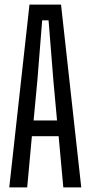

<svg xmlns="http://www.w3.org/2000/svg" viewBox="-20 -820 396 840"><path d="M20.5 0 109 -800H247L335.5 0H257L236.5 -224H119.5L99 0ZM127 -293H229.5L213.5 -468L192.5 -731H164.5L143.5 -468Z"/></svg>

Font: Big Shoulders Display Thin Medium
Style: Regular
Weight: 500
Version: Version 2.002